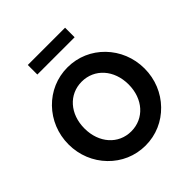

<svg xmlns="http://www.w3.org/2000/svg" viewBox="-275 -1270 1486 1486"><g transform="rotate(-45 468.0 -527.0)"><path d="M672.5 -965.5V-1070H264.5V-965.5ZM468.5 16C584 16 687 -30.5 763 -109C839 -187 884.5 -293.5 884.5 -412C884.5 -530.5 839 -637 763 -715.5C687 -793.5 584 -840 468.5 -840C353 -840 250 -793.5 174 -715.5C98 -637 52.5 -530.5 52.5 -412C52.5 -293.5 98 -187 174 -109C250 -30.5 353 16 468.5 16ZM468 -140C328.5 -140 227 -253.5 227 -412C227 -570.5 328.5 -684 468 -684C608 -684 710 -570.5 710 -412C710 -253.5 608 -140 468 -140Z"/></g></svg>

Font: Spartan
Style: Bold
Weight: 700
Designer: Matt Bailey, Mirko Velimirovic
Foundry: Matt Bailey
Version: Version 1.003